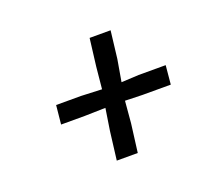

<svg xmlns="http://www.w3.org/2000/svg" viewBox="-85 -671 839 718"><g transform="rotate(-20 334.5 -312.0)"><path d="M282 -192 295.5 -279 212.5 -277H118.5L126 -352H225.5L307.5 -348.5L316 -435.5L329.5 -545H413L400 -435.5L385 -348.5L454.5 -352H562L555 -277H442L373.5 -279L366 -192L351.5 -79H268Z"/></g></svg>

Font: Merriweather 48pt
Style: Bold Italic
Weight: 700
Italic angle: -7.8°
Version: Version 2.101